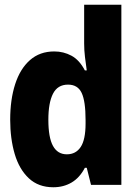

<svg xmlns="http://www.w3.org/2000/svg" viewBox="-20 -780 570 810"><path d="M205 10Q142 10 101.5 -28Q61 -66 42 -130.5Q23 -195 23 -275Q23 -360 44 -425Q65 -490 106.5 -526.5Q148 -563 209 -563Q248 -563 281.5 -545Q315 -527 338 -483H346Q342 -511 338.5 -539.5Q335 -568 335 -597V-760H492V0H364L346 -72H338Q316 -30 282 -10Q248 10 205 10ZM262 -129Q300 -129 320.5 -160Q341 -191 341 -259V-274Q341 -353 324.5 -388Q308 -423 267 -423Q223 -423 203.5 -384.5Q184 -346 184 -275Q184 -200 203.5 -164.5Q223 -129 262 -129Z"/></svg>

Font: Noto Sans Mono Condensed Black
Style: Regular
Weight: 900
Width: 3
Designer: Monotype Design Team
Foundry: Monotype Imaging Inc.
Version: Version 2.014